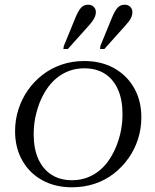

<svg xmlns="http://www.w3.org/2000/svg" viewBox="-20 -785 656 815"><path d="M476 -170Q484 -191 489.5 -213Q495 -235 497.5 -257Q500 -279 500 -301Q500 -362 480.5 -405.5Q461 -449 425 -472Q389 -495 338 -495Q302 -495 272 -483.5Q242 -472 218 -451.5Q194 -431 176.5 -404Q159 -377 147 -346Q139 -324 133.5 -302.5Q128 -281 125.5 -259Q123 -237 123 -215Q123 -154 142.5 -110.5Q162 -67 198.5 -43.5Q235 -20 285 -20Q321 -20 351 -31.5Q381 -43 405 -63.5Q429 -84 446.5 -111.5Q464 -139 476 -170ZM44 -228Q44 -276 58 -320Q72 -364 98 -401.5Q124 -439 160 -467Q196 -495 241 -510.5Q286 -526 338 -526Q409 -526 463.5 -496Q518 -466 549 -412Q580 -358 580 -287Q580 -239 566 -195Q552 -151 525.5 -113.5Q499 -76 463 -48Q427 -20 382 -5Q337 10 285 10Q214 10 159.5 -20Q105 -50 74.5 -104Q44 -158 44 -228ZM299 -707Q311 -737 323 -751Q335 -765 354 -765Q369 -765 378 -756Q387 -747 387 -733Q387 -723 382.5 -713Q378 -703 371 -693.5Q364 -684 354 -673L268 -577H249L251 -590ZM454 -707Q466 -737 478 -751Q490 -765 509 -765Q524 -765 533 -756Q542 -747 542 -733Q542 -723 538 -713Q534 -703 526.5 -693.5Q519 -684 509 -673L423 -577H405L406 -590Z"/></svg>

Font: Roboto Serif 120pt Expanded Light
Style: Italic
Weight: 300
Width: 7
Italic angle: -10°
Designer: Greg Gazdowicz
Foundry: Commercial Type
Version: Version 1.008